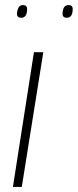

<svg xmlns="http://www.w3.org/2000/svg" viewBox="-20 -738 307 758"><path d="M66 0H31L114 -532H151ZM244 -668Q226 -668 227 -685Q228 -718 251 -718Q268 -718 267 -700Q266 -668 244 -668ZM64 -668Q46 -668 47 -685Q48 -699 53.5 -708.5Q59 -718 71 -718Q88 -718 87 -700Q86 -668 64 -668Z"/></svg>

Font: Georama ExtraLight
Style: Italic
Weight: 200
Italic angle: -9°
Designer: Jean-Baptiste Levee
Foundry: Production Type
Version: Version 1.000